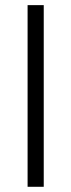

<svg xmlns="http://www.w3.org/2000/svg" viewBox="-20 -717 273 737"><path d="M147.9 -697.3H85.9V0H147.9Z"/></svg>

Font: Estedad Light
Style: Regular
Weight: 300
Designer: Amin Abedi
Version: Version 7.3